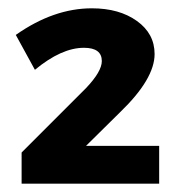

<svg xmlns="http://www.w3.org/2000/svg" viewBox="-20 -725 429 462"><path d="M18 -641Q109 -705 201 -705Q267 -705 309.5 -674.5Q352 -644 352 -595Q352 -535 269 -455L187 -374H363V-283H32V-358L187 -513Q225 -553 225 -578Q225 -610 182 -610Q128 -610 64 -557Z"/></svg>

Font: Trueno
Style: Bd
Weight: 700
Designer: Julieta Ulanovsky
Foundry: Julieta Ulanovsky
Version: Version 3.001b